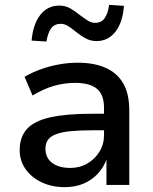

<svg xmlns="http://www.w3.org/2000/svg" viewBox="-20 -761 631 790"><path d="M246 9Q193 9 151 -11Q109 -31 85 -65.5Q61 -100 61 -143Q61 -198 91.5 -231Q122 -264 188 -278.5Q254 -293 359 -293H424V-225H364Q310 -225 273 -221.5Q236 -218 212.5 -209.5Q189 -201 178 -186.5Q167 -172 167 -149Q167 -111 195 -90.5Q223 -70 269 -70Q308 -70 339 -88Q370 -106 389 -136.5Q408 -167 408 -204V-317Q408 -372 378.5 -396Q349 -420 289 -420Q246 -420 203 -408Q160 -396 114 -368L81 -445Q112 -463 148 -476Q184 -489 223 -496Q262 -503 300 -503Q367 -503 414.5 -482Q462 -461 487 -418Q512 -375 512 -305V0H418V-107H419Q407 -73 383 -47Q359 -21 325 -6Q291 9 246 9ZM171 -590 110 -594Q116 -662 146 -700Q176 -738 224 -738Q249 -738 269 -726.5Q289 -715 310 -698Q329 -684 342.5 -675.5Q356 -667 371 -667Q397 -667 410.5 -686Q424 -705 429 -741L490 -737Q485 -669 455 -630.5Q425 -592 377 -592Q353 -592 332.5 -603Q312 -614 290 -632Q272 -647 258 -655Q244 -663 230 -663Q204 -663 190.5 -644.5Q177 -626 171 -590Z"/></svg>

Font: Nunito Sans 9pt SemiBold
Style: Regular
Weight: 600
Version: Version 3.101;gftools[0.9.27]